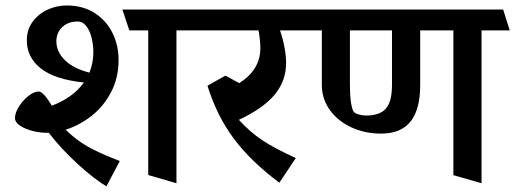

<svg xmlns="http://www.w3.org/2000/svg" viewBox="-20 -614 1865 695"><path d="M217.8 -144.5Q253.9 -108.4 297.1 -83.7Q340.3 -59.1 413.6 -31.2L365.2 60.5Q319.8 33.2 260.5 -21Q201.2 -75.2 156.2 -133.8Q153.8 -133.3 148.9 -133.3Q124.5 -133.3 97.7 -140.1Q70.8 -147 52.5 -159.2Q34.2 -171.4 34.2 -187Q34.2 -205.1 48.3 -227.8Q62.5 -250.5 82.8 -266.6Q103 -282.7 120.6 -282.7Q128.9 -282.7 141.4 -268.8Q153.8 -254.9 167.5 -231.4Q244.1 -260.3 283.7 -315.4Q178.7 -326.2 127.9 -366.2Q77.1 -406.2 77.1 -467.8Q77.1 -506.3 97.9 -534.9Q118.7 -563.5 151.9 -578.9Q185.1 -594.2 221.7 -594.2Q279.3 -594.2 321.8 -567.4Q364.3 -540.5 386.7 -495.6Q409.2 -450.7 409.2 -397.5Q409.2 -331.5 381.6 -279.5Q354 -227.5 310.5 -193.8Q267.1 -160.2 217.8 -144.5ZM726.1 -503.9H618.7V49.3L516.6 19.5V-503.9H448.2L422.9 -579.6H702.1ZM303.7 -351.1Q317.9 -385.3 317.9 -425.8Q317.9 -450.7 311.8 -476.3Q305.7 -502 292.7 -519Q279.8 -536.1 260.7 -536.1Q226.6 -536.1 205.3 -515.9Q184.1 -495.6 184.1 -464.4Q184.1 -426.8 214.6 -396.5Q245.1 -366.2 303.7 -351.1Z M1050.8 -42 991.2 47.4Q886.7 -30.8 825.4 -113.5Q764.2 -196.3 731 -303.7L795.9 -340.3L846.2 -313Q922.4 -361.8 922.4 -439Q922.4 -465.8 916 -503.9H701.2L675.3 -579.6H1083L1106 -503.9H993.7Q1003.9 -474.1 1009.8 -442.9Q1015.6 -411.6 1015.6 -386.2Q1015.6 -321.3 974.4 -271.5Q933.1 -221.7 844.7 -180.2Q884.8 -136.2 929.4 -106.4Q974.1 -76.7 1050.8 -42Z M1359.9 -130.4Q1299.8 -130.4 1250.7 -153.6Q1201.7 -176.8 1173.3 -216.8Q1145 -256.8 1145 -306.2V-503.9H1080.6L1055.2 -579.6H1801.3L1825.2 -503.9H1723.1V49.3L1621.1 20V-503.9H1501V-306.2Q1501 -217.8 1466.1 -174.1Q1431.2 -130.4 1359.9 -130.4ZM1261.2 -208.5Q1266.1 -203.1 1279.1 -199.5Q1292 -195.8 1305.2 -195.8Q1355.5 -195.8 1377.2 -221.4Q1398.9 -247.1 1398.9 -306.2V-503.9H1246.6V-306.2Q1246.6 -269.5 1250.5 -242.9Q1254.4 -216.3 1261.2 -208.5Z"/></svg>

Font: Vesper Libre Medium
Style: Regular
Weight: 500
Designer: Robert Keller & Kimya Gandhi
Foundry: Mota Italic
Version: Version 1.058